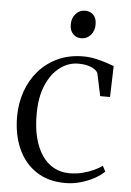

<svg xmlns="http://www.w3.org/2000/svg" viewBox="-53 -775 563 826"><g transform="rotate(5 228.0 -362.0)"><path d="M260 11Q186.5 11 134.8 -23Q83 -57 56 -117.5Q29 -178 29 -256Q29 -313.5 46.8 -364.5Q64.5 -415.5 98.8 -454.8Q133 -494 181.5 -516.2Q230 -538.5 291 -538.5Q318.5 -538.5 345 -532.5Q371.5 -526.5 392.5 -519.5Q413.5 -512.5 424 -508.5L420 -374.5H377.5L357 -470.5Q356 -476.5 346.5 -484.8Q337 -493 318.5 -499.2Q300 -505.5 271.5 -505.5Q229 -505.5 192.5 -478Q156 -450.5 134 -399Q112 -347.5 112 -275Q111.5 -217.5 123 -172.2Q134.5 -127 155.8 -96Q177 -65 207 -48.8Q237 -32.5 274.5 -32.5Q303 -32.5 330 -39.2Q357 -46 379 -56.2Q401 -66.5 415 -77L427.5 -53Q410.5 -36 383.2 -21.2Q356 -6.5 324.2 2.2Q292.5 11 260 11ZM274 -615.5Q253 -615.5 238.8 -629.8Q224.5 -644 224.5 -671.5Q224.5 -698.5 240.8 -716.8Q257 -735 280.5 -735H281.5Q303 -735 317 -721Q331 -707 331 -679.5Q331 -652 314.8 -633.8Q298.5 -615.5 275 -615.5Z"/></g></svg>

Font: Merriweather 96pt Light
Style: Regular
Weight: 300
Version: Version 2.100